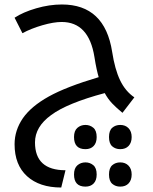

<svg xmlns="http://www.w3.org/2000/svg" viewBox="-20 -515 684 856"><path d="M526 -12Q499 -34 480 -54Q461 -74 447 -100Q279 -55 208 -2Q136 50 136 120Q136 244 272 244L253 321Q156 321 100.5 270.5Q45 220 45 128Q45 66 82 12Q119 -41 197 -84.5Q275 -128 420 -171Q416 -184 411 -206.5Q406 -229 401 -261Q376 -417 255 -417Q219 -417 169 -402.5Q119 -388 80 -367L45 -436Q83 -461 141.5 -478Q200 -495 256 -495Q447 -495 480 -284Q492 -206 515.5 -157Q539 -108 579 -81ZM361 150Q310 150 310 96Q310 68 325 55Q340 42 361 42Q381 42 396 54.5Q411 67 411 96Q411 122 397.5 136Q384 150 361 150ZM516 150Q495 150 480.5 137.5Q466 125 466 96Q466 67 480.5 54.5Q495 42 516 42Q539 42 553 56.5Q567 71 567 96Q567 121 553.5 135.5Q540 150 516 150ZM361 317Q310 317 310 263Q310 235 325 222Q340 209 361 209Q381 209 396 221.5Q411 234 411 263Q411 289 397.5 303Q384 317 361 317ZM516 317Q495 317 480.5 304.5Q466 292 466 263Q466 234 480.5 221.5Q495 209 516 209Q539 209 553 223.5Q567 238 567 263Q567 288 553.5 302.5Q540 317 516 317Z"/></svg>

Font: Noto Kufi Arabic
Style: Regular
Weight: 400
Designer: Monotype Design Team, David Williams, Khaled Hosny
Foundry: Google LLC
Version: Version 2.109; ttfautohint (v1.8.4.7-5d5b)